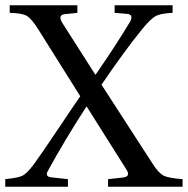

<svg xmlns="http://www.w3.org/2000/svg" viewBox="-39 -712 716 732"><path d="M-19 0V-29Q30 -34 46.5 -42Q63 -50 88 -83Q112 -115 181 -218Q250 -321 267 -345L107 -600Q81 -641 63 -651.5Q45 -662 -2 -663V-692H256V-663L208 -658Q180 -655 199 -624L324 -428H326Q402 -538 455 -626Q473 -656 446 -659L398 -663V-692H619V-663Q574 -661 555 -651Q536 -641 504 -602Q434 -516 348 -389L544 -86Q566 -52 584.5 -42.5Q603 -33 657 -29V0H373V-29L428 -35Q460 -38 444 -64L292 -305H290Q206 -175 145 -63Q130 -39 156 -36L220 -29V0Z"/></svg>

Font: Linguistics Pro
Style: Regular
Weight: 400
Designer: Stefan Peev, Context Ltd
Foundry: Stefan Peev, Context Ltd
Version: Version 001.000